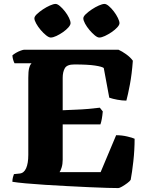

<svg xmlns="http://www.w3.org/2000/svg" viewBox="-20 -957 752 977"><path d="M582 0Q566 0 526.5 -1Q487 -2 434 -4.5Q381 -7 323 -10Q265 -13 209.5 -16.5Q154 -20 110.5 -24Q67 -28 43 -32Q43 -44 46 -55.5Q49 -67 51 -71L80 -74Q102 -76 113 -101Q124 -126 124 -169V-561Q124 -594 128 -609.5Q132 -625 136.5 -630Q141 -635 140 -635H54Q51 -640 47.5 -651Q44 -662 43 -675Q49 -681 61 -688Q73 -695 85.5 -699.5Q98 -704 103 -704H583Q601 -696 622.5 -680.5Q644 -665 656 -648Q651 -580 641 -527Q631 -474 623 -445Q602 -445 577.5 -449.5Q553 -454 536 -460L508 -611Q499 -618 463 -623.5Q427 -629 358 -629Q321 -629 310 -610Q299 -591 299 -561V-396Q338 -398 367.5 -399Q397 -400 425.5 -402.5Q454 -405 488 -409L503 -390Q499 -346 491 -324H299V-144Q299 -122 293.5 -104.5Q288 -87 283 -81H492L571 -269Q600 -269 627.5 -262.5Q655 -256 665 -251Q665 -194 658.5 -136Q652 -78 645 -42Q641 -35 627.5 -25Q614 -15 601 -7.5Q588 0 582 0ZM485 -766Q476 -766 462.5 -777Q449 -788 435.5 -804Q422 -820 413 -836.5Q404 -853 404 -864Q404 -873 416.5 -885Q429 -897 447 -909Q465 -921 483 -929Q501 -937 512 -937Q521 -937 534 -926Q547 -915 559.5 -898.5Q572 -882 580 -865.5Q588 -849 588 -839Q588 -830 576.5 -817.5Q565 -805 548 -793.5Q531 -782 514 -774Q497 -766 485 -766ZM238 -766Q229 -766 215 -777Q201 -788 187 -804.5Q173 -821 164 -837.5Q155 -854 155 -864Q155 -873 167.5 -885Q180 -897 198 -909Q216 -921 234 -929Q252 -937 263 -937Q272 -937 285 -926Q298 -915 310.5 -899Q323 -883 331 -866.5Q339 -850 339 -839Q339 -830 328 -817.5Q317 -805 300.5 -793.5Q284 -782 267 -774Q250 -766 238 -766Z"/></svg>

Font: Texturina Black
Style: Regular
Weight: 900
Designer: Guillermo Torres Carreño
Foundry: Omnibus-Type
Version: Version 1.002; ttfautohint (v1.8.3)